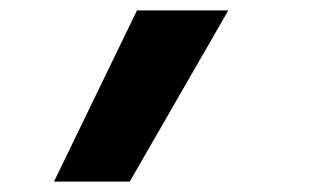

<svg xmlns="http://www.w3.org/2000/svg" viewBox="-20 -188 640 370"><path d="M84 162 244 -168H420L230 162Z"/></svg>

Font: Iosevka Heavy Extended
Style: Italic
Weight: 900
Width: 7
Italic angle: -9°
Monospace: yes
Designer: Belleve Invis
Foundry: Belleve Invis
Version: Version 32.5.0; ttfautohint (v1.8.4)